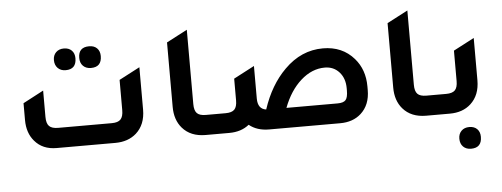

<svg xmlns="http://www.w3.org/2000/svg" viewBox="-54 -793 3039 1163"><g transform="rotate(-5 1465.5 -211.0)"><path d="M362 -465Q332 -465 314 -483.5Q296 -502 296 -532Q296 -561 314 -579Q332 -597 362 -597Q392 -597 409.5 -579.5Q427 -562 427 -532Q427 -465 362 -465ZM516 -465Q486 -465 468 -483Q450 -501 450 -532Q450 -597 516 -597Q546 -597 563.5 -579.5Q581 -562 581 -532Q581 -465 516 -465ZM266 0Q181 0 133 -57Q90 -107 90 -186V-288L215 -354V-194Q215 -154 231.5 -137.5Q248 -121 286 -121H612Q650 -121 666 -138Q682 -155 682 -194V-378L808 -444V-186Q808 -95 751 -44Q701 0 623 0Z M1172 0Q1081 0 1031 -58Q988 -108 988 -187V-579L1114 -645V-193Q1114 -154 1130 -137.5Q1146 -121 1184 -121H1274V0Z M1551 -122Q1599 -268 1691 -359Q1793 -461 1925 -461Q2043 -461 2114 -379Q2174 -310 2174 -208V-186Q2174 -95 2117 -44Q2068 0 1990 0H1558Q1485 0 1437 -39Q1389 0 1316 0H1214V-121H1304Q1342 -121 1358 -137.5Q1374 -154 1374 -193V-325L1500 -391V-193Q1500 -129 1551 -122ZM2048 -194V-208Q2048 -268 2014 -306Q1980 -344 1926 -344Q1848 -344 1780.5 -284Q1713 -224 1674 -121H1985Q2021 -121 2034.5 -136.5Q2048 -152 2048 -194Z M2513 0Q2422 0 2372 -58Q2329 -108 2329 -187V-579L2455 -645V-193Q2455 -154 2471 -137.5Q2487 -121 2525 -121H2615V0Z M2555 0V-121H2645Q2683 -121 2699 -137.5Q2715 -154 2715 -193V-378L2841 -444V-187Q2841 -96 2785 -45Q2736 0 2657 0ZM2767 223Q2737 223 2719 205Q2701 187 2701 156Q2701 127 2719 109Q2737 91 2767 91Q2797 91 2814.5 108.5Q2832 126 2832 156Q2832 223 2767 223Z"/></g></svg>

Font: Space Grotesk
Style: Bold
Weight: 700
Designer: Florian Karsten
Foundry: Florian Karsten
Version: Version 2.000